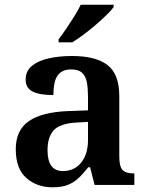

<svg xmlns="http://www.w3.org/2000/svg" viewBox="-20 -786 627 816"><path d="M203 10Q137 10 92 -29.5Q47 -69 47 -152Q47 -233 103 -271.5Q159 -310 272 -314L354 -317V-374Q354 -408 349.5 -434.5Q345 -461 329.5 -476Q314 -491 282 -491Q253 -491 236 -477Q219 -463 213 -438.5Q207 -414 207 -382Q148 -382 118.5 -397Q89 -412 89 -448Q89 -484 115.5 -506Q142 -528 187 -538Q232 -548 286 -548Q387 -548 437 -509.5Q487 -471 487 -377V-121Q487 -79 500.5 -64Q514 -49 548 -49H551V0H382L363 -75H355Q333 -47 313 -28.5Q293 -10 267.5 0Q242 10 203 10ZM247 -59Q296 -59 325 -95Q354 -131 354 -191V-268L303 -265Q235 -261 208.5 -232.5Q182 -204 182 -148Q182 -59 247 -59ZM229 -619Q244 -638 261.5 -664Q279 -690 296 -717Q313 -744 323 -766H463V-756Q454 -743 433.5 -723Q413 -703 387.5 -681Q362 -659 336 -639.5Q310 -620 287 -606H229Z"/></svg>

Font: Noto Serif Khojki SemiBold
Style: Regular
Weight: 600
Version: Version 2.003